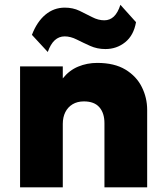

<svg xmlns="http://www.w3.org/2000/svg" viewBox="-20 -798 707 818"><path d="M65.5 0V-515H247.5V-464Q275 -498.5 313 -514.2Q351 -530 394 -530Q467.5 -530 514.5 -501.5Q561.5 -473 584.2 -427.2Q607 -381.5 607 -330V0H425V-273Q425 -316.5 403.2 -341.2Q381.5 -366 337.5 -366Q309.5 -366 289.2 -353.8Q269 -341.5 258.2 -320Q247.5 -298.5 247.5 -270V0ZM183.5 -576.5 116 -649.5Q137.5 -705.5 173.5 -735.5Q209.5 -765.5 256 -765.5Q290.5 -765.5 318.8 -752Q347 -738.5 372.8 -725Q398.5 -711.5 424.5 -711.5Q448 -711.5 465 -727.5Q482 -743.5 493 -777.5L559.5 -703.5Q549.5 -647 513.2 -618Q477 -589 429 -589Q394 -589 364 -602.5Q334 -616 307.2 -629.5Q280.5 -643 255.5 -643Q231.5 -643 213.5 -626.8Q195.5 -610.5 183.5 -576.5Z"/></svg>

Font: Geologica ExtraBold
Style: Regular
Weight: 800
Designer: Sindre Bremnes, Frode Helland
Foundry: Monokrom Skriftforlag AS
Version: Version 1.010;gftools[0.9.28]